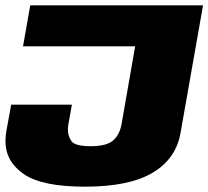

<svg xmlns="http://www.w3.org/2000/svg" viewBox="-46 -695 782 721"><path d="M716.5 -675 632 -196Q614.5 -97.5 526.2 -45.8Q438 6 273.5 6Q111.5 6 43 -41.5Q-25.5 -89 -25.5 -165Q-25.5 -185.5 -21 -209L-4 -302H224L212 -235.5Q209 -220.5 209 -207.5Q209 -184.5 222.2 -165.2Q235.5 -146 294.5 -146Q353.5 -146 378.2 -167Q403 -188 410.5 -229L461.5 -521H40.5L67.5 -675Z"/></svg>

Font: Rudi
Style: Regular
Weight: 400
Italic angle: -10°
Designer: Tyler Finck
Foundry: Etcetera Type Company
Version: Version 1.111; ttfautohint (v1.8.4)